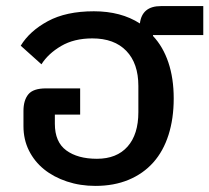

<svg xmlns="http://www.w3.org/2000/svg" viewBox="-20 -598 687 630"><path d="M293 12Q243 12 199.5 -2.5Q156 -17 124.5 -42.5Q93 -68 75 -104Q57 -140 57 -184V-234Q57 -269 73 -288.5Q89 -308 131 -308H243V-222H160V-192Q160 -132 197.5 -104.5Q235 -77 298 -77Q363 -77 398.5 -117Q434 -157 434 -230V-316Q434 -390 394.5 -431Q355 -472 283 -472Q223 -472 180.5 -447Q138 -422 116 -387L48 -448Q77 -496 137 -528.5Q197 -561 288 -561Q377 -561 439 -521Q446 -578 508 -578H647V-483H482V-480Q515 -445 532.5 -393Q550 -341 550 -275Q550 -209 533 -155.5Q516 -102 483 -65Q450 -28 402 -8Q354 12 293 12Z"/></svg>

Font: IBM Plex Thai Medium
Style: Regular
Weight: 500
Designer: Mike Abbink, Paul van der Laan, Pieter van Rosmalen, Ben Mitchell, Mark Frömberg
Foundry: Bold Monday
Version: Version 1.0